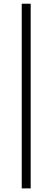

<svg xmlns="http://www.w3.org/2000/svg" viewBox="-20 -832 289 1057"><path d="M99.6 -811.5H148.9V205.1H99.6Z"/></svg>

Font: Reddit Sans Light
Style: Regular
Weight: 300
Designer: Stephen Hutchings
Foundry: Reddit
Version: Version 1.013